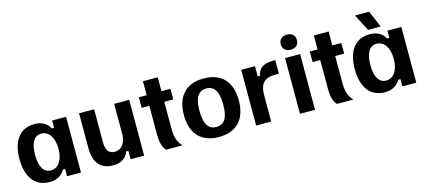

<svg xmlns="http://www.w3.org/2000/svg" viewBox="-56 -1176 3694 1664"><g transform="rotate(-15 1791.5 -344.0)"><path d="M231.7 10C301.7 10 345 -22.5 368.3 -65H388.3V0H513.3V-500H388.3V-435H368.3C345 -480 300.8 -510 230.8 -510C94.2 -510 28.3 -405 28.3 -250.8C28.3 -100 90.8 10 231.7 10ZM266.7 -85C205.8 -85 168.3 -140 168.3 -250C168.3 -360 205.8 -415 266.7 -415C334.2 -415 378.3 -351.7 378.3 -250C378.3 -148.3 334.2 -85 266.7 -85Z M798.3 12.5C879.2 12.5 921.7 -25 938.3 -75H958.3V0H1080V-500H945V-230C945 -155 908.3 -97.5 842.5 -97.5C788.3 -97.5 765 -136.7 765 -205V-500H630V-182.5C630 -62.5 686.7 12.5 798.3 12.5Z M1276.7 0H1420V-5C1391.7 -35 1369.2 -75 1369.2 -163.3V-405H1450V-500H1369.2V-625H1236.7V-500H1166.7V-405H1235V-149.2C1235 -65 1250.8 -30 1276.7 0Z M1750 12.5C1915.8 12.5 1996.7 -90 1996.7 -250C1996.7 -410 1915.8 -512.5 1750 -512.5C1584.2 -512.5 1503.3 -410 1503.3 -250C1503.3 -90 1584.2 12.5 1750 12.5ZM1750 -77.5C1676.7 -77.5 1643.3 -135 1643.3 -250C1643.3 -365 1676.7 -422.5 1750 -422.5C1823.3 -422.5 1856.7 -365 1856.7 -250C1856.7 -135 1823.3 -77.5 1750 -77.5Z M2085 0H2220V-240C2220 -335 2260 -383.3 2355 -383.3H2391.7V-505H2365C2270 -505 2238.3 -458.3 2228.3 -408.3H2208.3V-500H2085Z M2545.8 -557.5C2593.3 -557.5 2618.3 -585 2618.3 -625C2618.3 -665 2593.3 -692.5 2545.8 -692.5C2498.3 -692.5 2473.3 -665 2473.3 -625C2473.3 -585 2498.3 -557.5 2545.8 -557.5ZM2478.3 0H2613.3V-500H2478.3Z M2810 0H2953.3V-5C2925 -35 2902.5 -75 2902.5 -163.3V-405H2983.3V-500H2902.5V-625H2770V-500H2700V-405H2768.3V-149.2C2768.3 -65 2784.2 -30 2810 0Z M3237.5 -550H3347.5V-555L3285.8 -700H3160.8V-695ZM3240 10C3310 10 3353.3 -22.5 3376.7 -65H3396.7V0H3521.7V-500H3396.7V-435H3376.7C3353.3 -480 3309.2 -510 3239.2 -510C3102.5 -510 3036.7 -405 3036.7 -250.8C3036.7 -100 3099.2 10 3240 10ZM3275 -85C3214.2 -85 3176.7 -140 3176.7 -250C3176.7 -360 3214.2 -415 3275 -415C3342.5 -415 3386.7 -351.7 3386.7 -250C3386.7 -148.3 3342.5 -85 3275 -85Z"/></g></svg>

Font: Familjen Grotesk GF
Style: Bold
Weight: 700
Designer: Anders Wikstroem, Jonas Baeckman, Matilda Gysing, Kristian Moeller
Foundry: Familjen STHLM AB
Version: Version 2.000; Beta; Release 4; Build 6